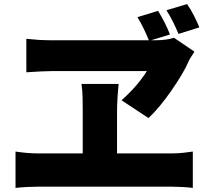

<svg xmlns="http://www.w3.org/2000/svg" viewBox="-20 -888 1040 940"><path d="M754 -835Q771 -807 786.5 -776.5Q802 -746 812 -719L710 -688Q698 -718 684.5 -746Q671 -774 653 -804ZM896 -868Q914 -842 929.5 -811.5Q945 -781 956 -754L854 -722Q841 -753 827 -781Q813 -809 795 -838ZM932 -635Q924 -622 916.5 -611Q909 -600 904 -589Q891 -558 868.5 -520.5Q846 -483 818.5 -443.5Q791 -404 762.5 -369.5Q734 -335 707 -310L575 -397Q604 -423 627 -447.5Q650 -472 668 -495.5Q686 -519 699 -540Q684 -540 649 -540Q614 -540 568 -540Q522 -540 471.5 -540Q421 -540 373.5 -540Q326 -540 289.5 -540Q253 -540 234 -540Q214 -540 184 -538.5Q154 -537 131.5 -535.5Q109 -534 109 -534V-698Q135 -695 166 -693Q197 -691 222 -691Q248 -691 289 -691Q330 -691 380.5 -691Q431 -691 484 -691Q537 -691 587 -691Q637 -691 678 -691Q719 -691 744 -691Q769 -691 791 -694Q813 -697 832 -703ZM553 -341Q553 -330 553 -308.5Q553 -287 553 -259.5Q553 -232 553 -203Q553 -174 553 -146.5Q553 -119 553 -97.5Q553 -76 553 -64H385Q385 -76 385 -97.5Q385 -119 385 -146Q385 -173 385 -202Q385 -231 385 -258.5Q385 -286 385 -308Q385 -330 385 -342Q385 -371 384.5 -406Q384 -441 379 -477H561Q557 -440 555 -405Q553 -370 553 -341ZM56 -146Q82 -142 110 -139.5Q138 -137 163 -137H823Q852 -137 878 -140Q904 -143 924 -146V32Q902 29 872 27.5Q842 26 823 26H163Q139 26 111 27.5Q83 29 56 32Z"/></svg>

Font: Noto Sans JP Thin Black
Style: Regular
Weight: 900
Version: Version 2.004-H2;hotconv 1.0.118;makeotfexe 2.5.65603